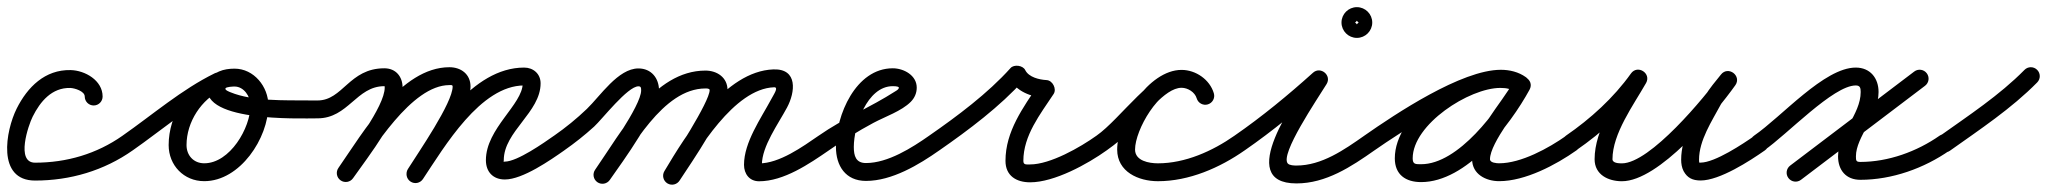

<svg xmlns="http://www.w3.org/2000/svg" viewBox="-29 -477 5725 537"><path d="M258 -207C258 -207 258 -207 258 -207C258 -252.3 208.6 -280.1 168.6 -281C96.9 -282.6 47.9 -233.7 17.6 -173.2C-13.1 -111.6 -38.7 28 69 28C167.4 28 261.7 0.3 342.4 -56.6C353.7 -64.5 356.4 -80.1 348.4 -91.4C340.5 -102.7 324.9 -105.4 313.6 -97.4C313.6 -97.4 313.6 -97.4 313.6 -97.4C241.3 -46.5 157.2 -22 69 -22C14.5 -22 50.3 -126.8 62.4 -150.8C83.6 -193.3 116.1 -232.2 167.4 -231C179.6 -230.7 208 -222 208 -207C208 -193.2 219.2 -182 233 -182C246.8 -182 258 -193.2 258 -207Z M307.5 -62.7C315.4 -51.4 331 -48.6 342.3 -56.5C423.5 -113.1 504.7 -183.7 593.3 -227C605.8 -233.1 610.9 -248 604.8 -260.4C598.8 -272.9 583.8 -278 571.4 -271.9C571.4 -271.9 571.4 -271.9 571.4 -271.9C480.1 -227.4 397.1 -155.7 313.7 -97.5C302.4 -89.6 299.6 -74 307.5 -62.7ZM571.9 -272.2C571.9 -272.2 571.9 -272.2 571.9 -272.2C495.5 -236.7 442.7 -155.4 442.7 -71.2C442.7 -14.7 485.1 29.7 542.2 29.7C642.6 29.7 721.6 -90.9 721.6 -182.5C721.6 -234.6 681.1 -285 627 -285C597.9 -285 565.2 -277.1 554.4 -246.3C554.4 -246.3 554.4 -246.3 554.4 -246.3C554.4 -246.4 554.5 -246.4 554.5 -246.4C514.5 -134.5 808.9 -146 859 -146C872.8 -146 884 -157.2 884 -171C884 -184.8 872.8 -196 859 -196C859 -196 859 -196 859 -196C850.2 -196 841.7 -196.1 833.1 -196.1C766.9 -196.8 678.4 -193.3 616 -218.8C612.1 -220.4 599.9 -224.9 601.5 -229.6C601.5 -229.6 601.6 -229.6 601.6 -229.7C601.6 -229.7 601.6 -229.7 601.6 -229.7C603.2 -234.3 623 -235 627 -235C653.2 -235 671.6 -207 671.6 -182.5C671.6 -119 614 -20.3 542.2 -20.3C512.7 -20.3 492.7 -42.1 492.7 -71.2C492.7 -136 534.1 -199.5 592.9 -226.8C605.4 -232.6 610.9 -247.5 605.1 -260C599.2 -272.5 584.4 -278 571.9 -272.2Z M834 -171C834 -157.2 845.2 -146 859 -146C945.2 -146 967.6 -236 1046 -236C1046.1 -236 1046.7 -236.3 1046.7 -235.8C1046.9 -234.5 1047 -233.3 1047 -232C1047 -178.7 951.2 -55.4 917.5 -7.3C909.6 4 912.4 19.6 923.7 27.5C935 35.4 950.6 32.6 958.5 21.3C1000.3 -38.3 1097 -161.4 1097 -232C1097 -262.8 1078 -286 1046 -286C947.4 -286 930.2 -196 859 -196C845.2 -196 834 -184.8 834 -171ZM923.7 27.5C935.1 35.4 950.7 32.6 958.5 21.3C1014.7 -59.6 1121.8 -239 1228 -239C1233.9 -239 1237 -239.7 1237 -235C1237 -189.3 1141.6 -51.5 1111.9 -4.3C1104.5 7.3 1108 22.8 1119.7 30.1C1131.3 37.5 1146.8 34 1154.1 22.3C1192.6 -38.7 1287 -167 1287 -235C1287 -269.4 1260.5 -289 1228 -289C1091.8 -289 986.8 -107 917.5 -7.3C909.6 4.1 912.4 19.7 923.7 27.5ZM1153.8 23.9C1153.8 23.9 1153.8 23.9 1153.8 23.9C1214.2 -66.7 1314.7 -238 1437 -238C1439.5 -238 1435.3 -239.3 1433.9 -241.4C1433.5 -242.2 1433 -244.9 1433 -244C1433 -185 1330 -117.6 1330 -29C1330 3.6 1350 25 1383 25C1433 25 1510.6 -29.3 1549.4 -56.5C1560.7 -64.5 1563.4 -80.1 1555.5 -91.4C1547.5 -102.7 1531.9 -105.4 1520.6 -97.5C1492.2 -77.5 1417.5 -25 1383 -25C1377.4 -25 1380 -21.7 1380 -29C1380 -109.5 1483 -162.8 1483 -244C1483 -270.3 1462.8 -288 1437 -288C1290.8 -288 1184.1 -111.7 1112.2 -3.9C1104.5 7.6 1107.6 23.1 1119.1 30.8C1130.6 38.5 1146.1 35.4 1153.8 23.9Z M1514.5 -62.7C1522.4 -51.4 1538 -48.6 1549.3 -56.5C1578.4 -76.8 1606.3 -98.9 1632.6 -122.8C1655 -143.3 1726.3 -235.6 1756.6 -235.6C1764 -235.6 1764.2 -231 1764.2 -224C1764.2 -181.4 1662.9 -41.6 1635.5 -2.3C1627.6 9 1630.4 24.6 1641.7 32.5C1653 40.4 1668.6 37.6 1676.5 26.3C1676.5 26.3 1676.5 26.3 1676.5 26.3C1712.8 -25.7 1814.2 -162.9 1814.2 -224C1814.2 -258.5 1792.5 -285.6 1756.6 -285.6C1699.8 -285.6 1649.7 -208.2 1612.4 -172.4C1583.9 -145.1 1553.2 -120.1 1520.7 -97.5C1509.4 -89.6 1506.6 -74 1514.5 -62.7ZM1676.5 26.3C1676.5 26.3 1676.5 26.3 1676.5 26.3C1737.7 -61.5 1824.7 -229.6 1944.1 -229.6C1947.3 -229.6 1955.8 -229.8 1955.8 -225.1C1955.8 -192.2 1854.2 -36.6 1830.1 0.3C1822.5 11.9 1825.8 27.4 1837.3 34.9C1848.9 42.5 1864.4 39.2 1871.9 27.7C1871.9 27.7 1871.9 27.7 1871.9 27.7C1906.3 -25 2005.8 -167.6 2005.8 -225.1C2005.8 -260.2 1976.6 -279.6 1944.1 -279.6C1799.6 -279.6 1708.3 -106.8 1635.5 -2.3C1627.6 9 1630.4 24.6 1641.7 32.5C1653 40.4 1668.6 37.6 1676.5 26.3ZM1872.1 27.3C1872.1 27.3 1872.1 27.3 1872.1 27.3C1921.8 -55.9 2024.1 -228.9 2135.9 -232.9C2149.3 -233.4 2136.5 -215.3 2128.2 -199.8C2098.9 -145.2 2051.9 -79 2051.9 -16.1C2051.9 9.2 2067 30 2094 30C2163.3 30 2234.4 -18.7 2289.2 -56.4C2300.5 -64.2 2303.4 -79.8 2295.6 -91.2C2287.8 -102.5 2272.2 -105.4 2260.8 -97.6C2216 -66.8 2151.2 -20 2094 -20C2092.8 -20 2096.3 -19.4 2097.3 -18.8C2101.5 -16.4 2101.9 -10.7 2101.9 -16.1C2101.9 -68 2147.5 -130 2172.2 -176.2C2195.3 -219.1 2203.1 -285.3 2134.1 -282.9C1998.7 -278 1890.2 -100.6 1829.2 1.7C1822.1 13.6 1826 28.9 1837.8 36C1849.7 43.1 1865 39.2 1872.1 27.3Z M2289.3 -56.5C2289.3 -56.5 2289.3 -56.5 2289.3 -56.5C2329.3 -84.4 2370.8 -110.3 2413.8 -133.3C2446.1 -150.6 2492.6 -166.3 2518.4 -192.3C2529.1 -203.2 2535 -216.7 2535 -232C2535 -266.4 2498.6 -286 2468 -286C2364.2 -286 2309 -154.3 2309 -66C2309 -13.3 2335.8 29 2393 29C2465.8 29 2541 -16.2 2598.4 -56.6C2609.7 -64.5 2612.4 -80.1 2604.4 -91.4C2596.5 -102.7 2580.9 -105.4 2569.6 -97.4C2521.6 -63.7 2454.4 -21 2393 -21C2364.6 -21 2359 -41.1 2359 -66C2359 -124.4 2395.6 -236 2468 -236C2480.6 -236 2485 -233.9 2485 -232C2485 -227.2 2478.6 -223.8 2475.2 -221.7C2405.7 -177 2330.5 -146.2 2260.7 -97.5C2249.4 -89.6 2246.6 -74 2254.5 -62.7C2262.4 -51.4 2278 -48.6 2289.3 -56.5Z M2598.3 -56.5C2598.3 -56.5 2598.3 -56.5 2598.3 -56.5C2679.8 -113.1 2768.2 -179.3 2834.6 -253.3C2839.5 -258.8 2827.6 -263.5 2815.3 -265.2C2803 -266.9 2790.3 -265.6 2793.6 -259C2812.1 -221.2 2856 -205.2 2895.7 -203C2904 -202.6 2901.5 -215.8 2895.6 -227.3C2889.8 -238.9 2880.8 -248.8 2876.1 -241.8C2832.6 -175.9 2783.2 -110 2783.2 -27.1C2783.2 14.7 2813.6 32.9 2852.1 32.9C2920.1 32.9 3012.7 -18.1 3066.6 -56.7C3077.8 -64.7 3080.4 -80.3 3072.3 -91.6C3064.3 -102.8 3048.7 -105.4 3037.4 -97.3C3037.4 -97.3 3037.4 -97.3 3037.4 -97.3C2992.7 -65.3 2908.6 -17.1 2852.1 -17.1C2841.2 -17.1 2833.2 -15.4 2833.2 -27.1C2833.2 -98.2 2880.5 -157.6 2917.9 -214.2C2922.5 -221.2 2921.8 -230.7 2917.8 -238.5C2913.9 -246.3 2906.7 -252.5 2898.3 -253C2877.9 -254.1 2848.4 -260.8 2838.4 -281C2835.2 -287.6 2827.4 -291.8 2819.2 -292.9C2810.9 -294 2802.3 -292.2 2797.4 -286.7C2733.6 -215.6 2648.1 -151.9 2569.7 -97.5C2558.4 -89.7 2555.6 -74.1 2563.5 -62.7C2571.3 -51.4 2586.9 -48.6 2598.3 -56.5Z M3066.3 -56.5C3066.3 -56.5 3066.3 -56.5 3066.3 -56.5C3092.2 -74.6 3116.2 -95.1 3138.8 -117.1C3171 -148.7 3227.6 -231.5 3275.7 -231.5C3293.2 -231.5 3313 -219.2 3318 -202C3321.9 -188.7 3335.8 -181.1 3349 -185C3362.3 -188.9 3369.9 -202.8 3366 -216C3366 -216 3366 -216 3366 -216C3354.7 -254.5 3315.4 -281.5 3275.7 -281.5C3195.8 -281.5 3105.5 -144.8 3037.7 -97.5C3026.4 -89.6 3023.6 -74 3031.5 -62.7C3039.4 -51.4 3055 -48.6 3066.3 -56.5ZM3366 -216C3366 -216 3366 -216 3366 -216C3354.7 -254.5 3315.4 -281.5 3275.7 -281.5C3183.2 -281.5 3095.6 -141.9 3095.6 -58.7C3095.6 3.6 3155.1 29.8 3209.6 29.8C3296.5 29.8 3382.2 -7.4 3452.3 -56.5C3463.6 -64.4 3466.4 -80 3458.5 -91.3C3450.6 -102.6 3435 -105.4 3423.7 -97.5C3423.7 -97.5 3423.7 -97.5 3423.7 -97.5C3362.1 -54.4 3286 -20.2 3209.6 -20.2C3185.2 -20.2 3145.6 -26.8 3145.6 -58.7C3145.6 -113.6 3212.9 -231.5 3275.7 -231.5C3293.3 -231.5 3313 -219.2 3318 -202C3321.9 -188.7 3335.8 -181.1 3349 -185C3362.3 -188.9 3369.9 -202.8 3366 -216Z M3452.2 -56.4C3452.2 -56.4 3452.2 -56.4 3452.2 -56.4C3530.2 -110.3 3606.4 -173 3676.7 -236.4C3687.4 -246 3681.6 -260 3671.3 -268.6C3661 -277.1 3646.2 -280.3 3638.7 -268.1C3597.8 -201.6 3421.5 36 3597 36C3679.7 36 3750.2 -10.7 3815.4 -56.6C3826.7 -64.5 3829.4 -80.1 3821.4 -91.4C3813.5 -102.7 3797.9 -105.4 3786.6 -97.4C3730.9 -58.3 3667.9 -14 3597 -14C3591 -14 3577.6 -14.3 3572.8 -19.7C3550.3 -45.3 3654.3 -198.1 3681.3 -241.9C3688.8 -254.1 3684.6 -266.8 3675.9 -274C3667.1 -281.3 3653.9 -283.1 3643.3 -273.6C3574.5 -211.6 3500 -150.2 3423.8 -97.6C3412.4 -89.7 3409.6 -74.2 3417.4 -62.8C3425.3 -51.4 3440.8 -48.6 3452.2 -56.4ZM3759 -414C3759 -410.7 3769.3 -421 3766 -421C3762.7 -421 3773 -410.7 3773 -414C3773 -417.3 3762.7 -407 3766 -407C3769.3 -407 3759 -417.3 3759 -414ZM3723 -414C3723 -390.3 3742.3 -371 3766 -371C3789.7 -371 3809 -390.3 3809 -414C3809 -437.7 3789.7 -457 3766 -457C3742.3 -457 3723 -437.7 3723 -414Z M3780.5 -62.7C3788.4 -51.4 3804 -48.6 3815.3 -56.5C3888.4 -107.5 4078.3 -231.8 4168.6 -231.8C4182.8 -231.8 4197.8 -229 4209.5 -220.7C4222.4 -211.4 4236 -217.9 4243 -228.8C4250 -239.6 4250.3 -254.7 4236.5 -262.6C4213.6 -275.9 4194.4 -281.1 4167.3 -281.1C4051.7 -281.1 3872.1 -157.8 3872.1 -34.2C3872.1 11.8 3902.8 32.3 3945.7 32.3C4072.6 32.3 4194 -125.6 4248.9 -226C4256.9 -240.6 4250 -253.9 4239 -259.9C4228 -265.9 4213.1 -264.6 4205.1 -250C4170.3 -186.6 4088.3 -102.8 4088.3 -31.6C4088.3 10.3 4127 29.7 4164 29.7C4236.6 29.7 4322.4 -15.6 4380.4 -56.6C4391.7 -64.5 4394.4 -80.1 4386.4 -91.4C4378.5 -102.7 4362.9 -105.4 4351.6 -97.4C4302.6 -62.8 4225.5 -20.3 4164 -20.3C4157.3 -20.3 4138.3 -21.5 4138.3 -31.6C4138.3 -77.9 4222.4 -177.5 4248.9 -226C4256.9 -240.6 4250 -253.9 4239 -259.9C4228 -265.9 4213.1 -264.6 4205.1 -250C4160.4 -168.3 4050.2 -17.7 3945.7 -17.7C3929.9 -17.7 3922.1 -17.3 3922.1 -34.2C3922.1 -129.1 4080.3 -231.1 4167.3 -231.1C4185.8 -231.1 4196.4 -228.1 4211.5 -219.4C4225.2 -211.4 4238.4 -217.3 4245 -227.5C4251.6 -237.6 4251.4 -252.1 4238.5 -261.3C4218.2 -275.8 4193.3 -281.8 4168.6 -281.8C4058.6 -281.8 3874.4 -158.7 3786.7 -97.5C3775.4 -89.6 3772.6 -74 3780.5 -62.7Z M4379.2 -56.4C4379.2 -56.4 4379.2 -56.4 4379.2 -56.4C4452.5 -106.9 4521.6 -169.7 4573.4 -242.5C4582.5 -255.4 4575.9 -269 4565.1 -275.9C4554.2 -282.9 4539.1 -283.1 4531.3 -269.4C4491.1 -198.9 4430.9 -114.6 4430.9 -31.7C4430.9 11.7 4469.2 29.9 4507.2 29.9C4610.8 29.9 4768.1 -159.4 4824.4 -238.5C4833.8 -251.7 4828.8 -265.6 4819 -273C4809.2 -280.3 4794.5 -281.3 4784.4 -268.6C4769.3 -249.5 4752.4 -230.5 4740.3 -209.4C4740.3 -209.4 4740.2 -209.2 4740.1 -209.1C4740 -208.9 4739.9 -208.8 4739.9 -208.8C4710.5 -153.7 4673 -94.6 4673 -30.3C4673 -19.4 4674.7 -8.4 4679.7 1.4C4679.7 1.4 4679.8 1.6 4679.9 1.7C4680 1.9 4680.1 2.1 4680.1 2.1C4690.1 20.1 4704.3 27.8 4727.4 27.8C4780.8 27.8 4865.2 -27 4907.3 -56.5C4918.6 -64.4 4921.4 -80 4913.5 -91.3C4905.6 -102.6 4890 -105.4 4878.7 -97.5C4846.7 -75.1 4767.5 -22.2 4727.4 -22.2C4712.4 -22.2 4728.8 -13.2 4723.9 -22.1C4723.9 -22.1 4724 -21.9 4724.1 -21.7C4724.2 -21.6 4724.3 -21.4 4724.3 -21.4C4723 -23.9 4723 -27.6 4723 -30.3C4723 -84.7 4759 -138.3 4784.1 -185.2C4784.1 -185.2 4784 -185.1 4783.9 -184.9C4783.8 -184.8 4783.7 -184.6 4783.7 -184.6C4794.5 -203.4 4810 -220.4 4823.6 -237.4C4833.7 -250.1 4828.4 -264.2 4818.2 -271.9C4808.1 -279.5 4793 -280.7 4783.6 -267.5C4739.8 -205.9 4586.1 -20.1 4507.2 -20.1C4499.4 -20.1 4480.9 -20.5 4480.9 -31.7C4480.9 -103.4 4539.6 -182.9 4574.7 -244.6C4582.6 -258.4 4576.6 -271.5 4566.4 -278C4556.3 -284.5 4541.8 -284.4 4532.6 -271.5C4484.2 -203.5 4419.4 -144.7 4350.8 -97.6C4339.5 -89.8 4336.6 -74.2 4344.4 -62.8C4352.2 -51.5 4367.8 -48.6 4379.2 -56.4Z M4870.4 -62.9C4878.2 -51.5 4893.7 -48.6 4905.1 -56.4C4968.8 -100 5098.2 -238 5161.3 -238C5173.4 -238 5175.1 -231.1 5175.1 -219.7C5175.1 -156.2 5111.8 -103.5 5111.8 -39.7C5111.8 -1 5134.1 25.9 5174.1 25.9C5262.4 25.9 5352.4 -6.1 5424.3 -56.5C5435.6 -64.4 5438.4 -80 5430.5 -91.3C5422.6 -102.6 5407 -105.4 5395.7 -97.5C5395.7 -97.5 5395.7 -97.5 5395.7 -97.5C5332.1 -53 5252.2 -24.1 5174.1 -24.1C5162.2 -24.1 5161.8 -28 5161.8 -39.7C5161.8 -94.7 5225.1 -152.6 5225.1 -219.7C5225.1 -258.6 5201.6 -288 5161.3 -288C5073.1 -288 4954.2 -150.6 4876.9 -97.6C4865.5 -89.8 4862.6 -74.3 4870.4 -62.9ZM5359.9 -272.1C5351.6 -283.1 5335.9 -285.3 5324.9 -276.9C5209.2 -189.3 5093.6 -101.6 4977.9 -13.9C4966.9 -5.6 4964.7 10.1 4973.1 21.1C4981.4 32.1 4997.1 34.3 5008.1 25.9C5123.8 -61.7 5239.4 -149.4 5355.1 -237.1C5366.1 -245.4 5368.3 -261.1 5359.9 -272.1Z M5389.6 -61.2C5397.6 -49.9 5413.2 -47.3 5424.5 -55.3C5507.9 -114.5 5596.9 -173.4 5668.8 -246.5C5678.5 -256.3 5678.4 -272.1 5668.5 -281.8C5658.7 -291.5 5642.9 -291.4 5633.2 -281.5C5633.2 -281.5 5633.2 -281.5 5633.2 -281.5C5563.4 -210.6 5476.4 -153.6 5395.5 -96C5384.3 -88 5381.6 -72.4 5389.6 -61.2Z"/></svg>

Font: FRB American Cursive Guidelines Arrows Semibold
Style: Italic
Weight: 600
Italic angle: -25°
Version: Version 2.0;Modular Font Editor K font №1